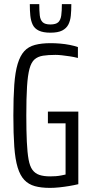

<svg xmlns="http://www.w3.org/2000/svg" viewBox="-20 -906 445 934"><path d="M223 8Q180 8 149.5 -0.5Q119 -9 98.5 -30.5Q78 -52 66 -91Q54 -130 49.5 -192.5Q45 -255 45 -344Q45 -432 49.5 -494Q54 -556 66 -595.5Q78 -635 98 -657Q118 -679 150 -687.5Q182 -696 226 -696Q248 -696 272.5 -694Q297 -692 319.5 -687.5Q342 -683 359 -677V-624Q340 -629 319.5 -632Q299 -635 281.5 -637Q264 -639 250 -639Q214 -639 189 -635Q164 -631 148 -617Q132 -603 123.5 -571.5Q115 -540 111.5 -485Q108 -430 108 -344Q108 -269 110.5 -216.5Q113 -164 119 -130.5Q125 -97 138 -79.5Q151 -62 172 -55Q193 -48 224 -48Q238 -48 251.5 -49Q265 -50 277.5 -52.5Q290 -55 299 -57V-306H213V-363H361V-10Q340 -5 316 -1Q292 3 268 5.5Q244 8 223 8ZM225 -747Q190 -747 169 -757Q148 -767 139 -786Q130 -805 127.5 -830Q125 -855 125 -886H171Q171 -853 173.5 -831Q176 -809 187.5 -798Q199 -787 225 -787Q252 -787 263.5 -798Q275 -809 278 -831Q281 -853 281 -886H327Q327 -855 324.5 -830Q322 -805 312.5 -786.5Q303 -768 282.5 -757.5Q262 -747 225 -747Z"/></svg>

Font: Saira ExtraCondensed
Style: Regular
Weight: 400
Width: 2
Designer: Hector Gatti with collaboration of the Omnibus-Type team
Foundry: Omnibus-Type
Version: Version 1.101